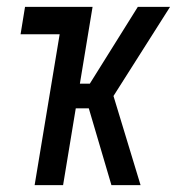

<svg xmlns="http://www.w3.org/2000/svg" viewBox="-20 -540 540 560"><path d="M390 0H305L239 -224H201L164 0H81L154 -440H40L53 -520H250L213 -296H242L382 -520H476L311 -260Z"/></svg>

Font: Iosevka Medium Oblique
Style: Regular
Weight: 500
Italic angle: -9°
Monospace: yes
Designer: Belleve Invis
Foundry: Belleve Invis
Version: Version 32.5.0; ttfautohint (v1.8.4)